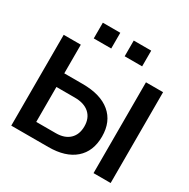

<svg xmlns="http://www.w3.org/2000/svg" viewBox="-152 -810 939 952"><g transform="rotate(30 317.5 -334.5)"><path d="M33 -520H131V-356H236Q339 -356 394.5 -309.5Q450 -263 450 -178Q450 -93 396.5 -46.5Q343 0 245 0H33ZM243 -78Q293 -78 321 -104.5Q349 -131 349 -178Q349 -225 319.5 -251.5Q290 -278 236 -278H131V-78ZM504 -520H602V0H504ZM271 -669V-579H171V-669ZM348 -669H448V-579H348Z"/></g></svg>

Font: Non Bureau
Style: Regular
Weight: 400
Designer: Jona Saucedo
Foundry: Non Foundry
Version: Version 1.000; ttfautohint (v1.8.4)